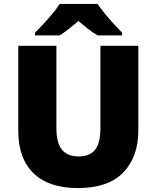

<svg xmlns="http://www.w3.org/2000/svg" viewBox="-20 -947 797 977"><path d="M684 -284Q684 -149 607.5 -69.5Q531 10 376 10Q228 10 150.5 -65.5Q73 -141 73 -280V-714H267V-295Q267 -219 295.5 -185Q324 -151 379 -151Q438 -151 464.5 -185.5Q491 -220 491 -296V-714H684ZM476 -927Q492 -904 514.5 -876.5Q537 -849 560.5 -823.5Q584 -798 601 -781V-767H477Q451 -782 428 -800Q405 -818 379 -840Q353 -818 331.5 -801Q310 -784 284 -767H158V-781Q177 -799 200.5 -824.5Q224 -850 246.5 -877Q269 -904 284 -927Z"/></svg>

Font: Noto Sans Ethiopic Black
Style: Regular
Weight: 900
Designer: Monotype Design Team
Foundry: Monotype Imaging Inc.
Version: Version 2.102; ttfautohint (v1.8.4.7-5d5b)